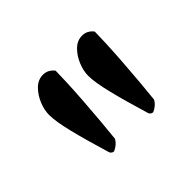

<svg xmlns="http://www.w3.org/2000/svg" viewBox="-66 -775 406 406"><g transform="rotate(-45 136.5 -572.5)"><path d="M89 -683Q104 -683 114 -670Q114 -660 113 -636.5Q112 -613 110 -584Q108 -555 105.5 -527Q103 -499 101 -480Q96 -469 81 -462Q75 -462 72 -468Q56 -521 47 -557.5Q38 -594 38 -614Q38 -628 44.5 -644Q51 -660 62.5 -671.5Q74 -683 89 -683ZM206 -683Q221 -683 231 -670Q231 -660 230 -636.5Q229 -613 227 -584Q225 -555 222.5 -527Q220 -499 218 -480Q213 -469 198 -462Q192 -462 189 -468Q173 -521 164 -557.5Q155 -594 155 -614Q155 -628 161.5 -644Q168 -660 179.5 -671.5Q191 -683 206 -683Z"/></g></svg>

Font: Amiri Quran
Style: Regular
Weight: 400
Designer: Khaled Hosny
Version: Version 0.117